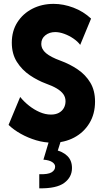

<svg xmlns="http://www.w3.org/2000/svg" viewBox="-20 -748 550 1017"><path d="M258.3 7.8Q214.4 7.8 171.1 -5.1Q127.9 -18.1 90.1 -39.3Q52.2 -60.5 25.4 -86.4L86.9 -234.4Q106.9 -209.5 133.8 -188.2Q160.6 -167 190.4 -154.1Q220.2 -141.1 250 -141.1Q274.9 -141.1 292.2 -150.6Q309.6 -160.2 318.4 -176.3Q327.1 -192.4 327.1 -211.9Q327.1 -232.9 315.4 -249.3Q303.7 -265.6 280.8 -279.3Q257.8 -293 223.6 -305.2Q179.7 -321.3 137.9 -349.6Q96.2 -377.9 69.3 -420.4Q42.5 -462.9 42.5 -522Q42.5 -583.5 71.8 -629.6Q101.1 -675.8 151.4 -701.7Q201.7 -727.5 264.2 -727.5Q315.9 -727.5 368.9 -707.5Q421.9 -687.5 462.4 -649.4L404.8 -510.3Q391.6 -528.3 369.1 -543.7Q346.7 -559.1 320.8 -568.6Q294.9 -578.1 272.5 -578.1Q241.7 -578.1 220.2 -561Q198.7 -543.9 198.7 -516.1Q198.7 -487.3 223.9 -466.3Q249 -445.3 299.8 -426.8Q350.6 -408.2 392.1 -379.9Q433.6 -351.6 458.5 -310.1Q483.4 -268.6 483.4 -210Q483.4 -144.5 453.6 -95.5Q423.8 -46.4 372.6 -19.3Q321.3 7.8 258.3 7.8ZM188 249.5V174.8Q234.4 176.3 253.2 164.8Q272 153.3 272 134.8Q272 120.6 256.3 110.4Q240.7 100.1 210 97.7L239.3 0H301.8L276.4 80.1L271 45.9Q311 53.7 336.2 77.6Q361.3 101.6 361.3 142.1Q361.3 190.4 320.3 220.7Q279.3 251 188 249.5Z"/></svg>

Font: Reddit Sans Condensed ExtraBold
Style: Regular
Weight: 800
Designer: Stephen Hutchings
Foundry: Reddit
Version: Version 1.014